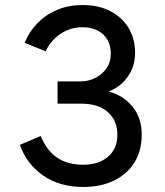

<svg xmlns="http://www.w3.org/2000/svg" viewBox="-20 -732 656 764"><path d="M311 12Q217 12 151.5 -33.8Q86 -79.5 59 -155.5L142 -191Q166.5 -132 208 -104.2Q249.5 -76.5 311 -76.5Q372 -76.5 409.5 -108Q447 -139.5 447 -195.5Q447 -252 409.5 -285.8Q372 -319.5 302.5 -319.5H209V-408H297.5Q332 -408 360 -422.2Q388 -436.5 404.5 -461.2Q421 -486 421 -517.5Q421 -567 390.2 -595.2Q359.5 -623.5 308.5 -623.5Q259 -623.5 220.2 -597Q181.5 -570.5 161.5 -528L78 -561.5Q96 -606 129.2 -640Q162.5 -674 208 -693Q253.5 -712 308 -712Q372 -712 419 -687.8Q466 -663.5 491.8 -620.5Q517.5 -577.5 517.5 -521Q517.5 -470 489.8 -428.8Q462 -387.5 412.5 -368Q473 -351 508.5 -306.2Q544 -261.5 544 -196.5Q544 -132 514.8 -85.2Q485.5 -38.5 433 -13.2Q380.5 12 311 12Z"/></svg>

Font: Overpass Mono Medium
Style: Regular
Weight: 500
Monospace: yes
Designer: Delve Withrington, Dave Bailey
Foundry: Delve Fonts LLC
Version: Version 4.000